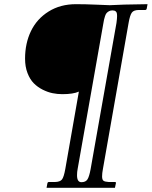

<svg xmlns="http://www.w3.org/2000/svg" viewBox="-20 -666 727 920"><path d="M370.1 207Q390.6 207 399.2 193.4Q407.7 179.7 414.1 145L538.1 -556.2Q541 -577.6 541 -588.9Q541 -597.7 539.6 -603.3Q538.1 -608.9 534.4 -611.6Q530.8 -614.3 527.8 -615Q524.9 -615.7 519 -616.2Q509.3 -616.2 502.2 -612.3Q495.1 -608.4 490.7 -603.3Q486.3 -598.1 483.2 -588.4Q480 -578.6 478.5 -571.8Q477.1 -564.9 475.1 -553.2L352.1 143.1Q349.1 157.7 349.1 173.8Q349.1 207 370.1 207ZM596.2 -556.2 473.1 144Q469.2 164.1 469.2 179.2Q469.2 195.3 476.1 200.2Q482.9 205.1 501 206.1H530.8Q537.1 206.1 535.2 212.9L530.8 233.9H203.1L207 212.9Q208.5 206.1 213.9 206.1H243.2Q268.1 205.6 277.1 193.8Q286.1 182.1 293 143.1L357.9 -227.1Q331.1 -214.8 278.8 -214.8Q254.9 -214.8 231.9 -219.5Q209 -224.1 184.6 -236.3Q160.2 -248.5 141.8 -267.1Q123.5 -285.6 111.8 -315.9Q100.1 -346.2 100.1 -384.8Q100.1 -458.5 128.4 -517.1Q156.7 -575.7 212.9 -610.8Q269 -646 344.2 -646Q387.7 -646 443.1 -643.6Q498.5 -641.1 505.9 -641.1L576.2 -644L687 -646L683.1 -625Q681.6 -618.2 675.8 -618.2H646Q620.6 -618.2 611.6 -605.5Q602.5 -592.8 596.2 -556.2Z"/></svg>

Font: Common Serif Medium
Style: Italic
Weight: 500
Italic angle: -12°
Designer: Philipp H. Poll, Khaled Hosny
Foundry: Stefan Peev, Context Ltd.
Version: Version 1.026